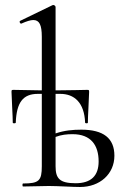

<svg xmlns="http://www.w3.org/2000/svg" viewBox="-20 -745 500 767"><path d="M300 2C379 2 437 -50 437 -123C437 -193 393 -227 305 -227C271 -227 237 -224 202 -212V-370H221C276 -370 317 -336 320 -255C320 -252 331 -251 331 -255C331 -281 335 -338 336 -377C336 -385 336 -386 328 -386C307 -386 262 -384 202 -384V-717C202 -721 197 -725 193 -725C192 -725 191 -725 189 -724L61 -662C55 -660 61 -648 66 -651C86 -660 102 -665 113 -665C137 -665 147 -646 147 -598V-384L34 -386C26 -386 26 -385 26 -377C27 -337 31 -281 31 -255C31 -251 43 -252 43 -255C46 -336 72 -370 131 -370H147V-81C147 -23 136 -12 72 -12C69 -12 69 0 72 0L175 -2C213 -2 270 2 300 2ZM202 -81V-198C226 -207 247 -209 270 -209C344 -209 374 -164 374 -100C374 -43 344 -13 282 -13C217 -13 202 -33 202 -81Z"/></svg>

Font: Cormorant Garamond
Style: Regular
Weight: 400
Designer: Christian Thalmann (Catharsis Fonts)
Foundry: Catharsis Fonts
Version: Version 4.002;Glyphs 3.4 (3410)